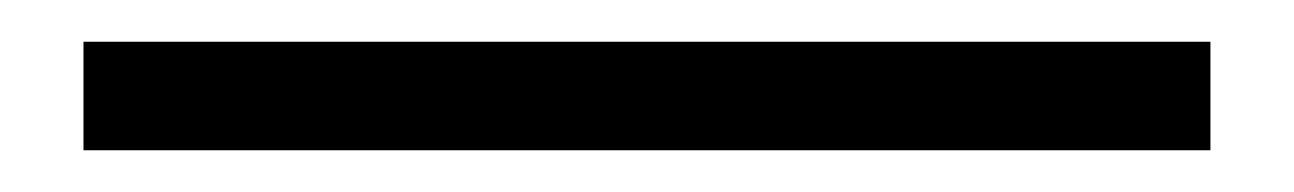

<svg xmlns="http://www.w3.org/2000/svg" viewBox="-20 50 620 92"><path d="M20 122V70H560V122Z"/></svg>

Font: Kalnia SemiBold
Style: Regular
Weight: 600
Designer: Frida Medrano
Foundry: Frida Medrano
Version: Version 1.105